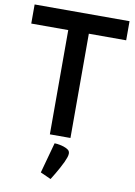

<svg xmlns="http://www.w3.org/2000/svg" viewBox="-101 -761 749 1068"><g transform="rotate(10 274.0 -226.5)"><path d="M214.8 -588.9H5.9V-696.8H542V-588.9H331.1V0H214.8ZM249.5 44.4Q256.3 44.4 264.6 45.4Q271.5 46.4 280.8 48.1Q290 49.8 300.8 53.2Q319.8 59.6 328.6 67.1Q337.4 74.7 337.4 87.4Q337.4 96.2 333.5 108.2Q329.6 120.1 322.3 136.2Q314 153.8 303.5 173.1Q293 192.4 283.7 208Q272.5 226.6 261.7 244.1L202.1 217.3L249.5 44.4Z"/></g></svg>

Font: Doppio One
Style: Regular
Weight: 400
Designer: Szymon Celej
Foundry: Szymon Celej
Version: Version 1.002